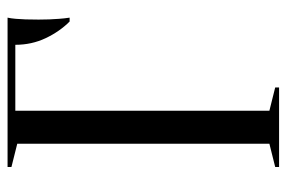

<svg xmlns="http://www.w3.org/2000/svg" viewBox="-142 -598 740 495"><g transform="rotate(-90 227.5 -350.0)"><path d="M190 -25 250 -10V0H45V-10L105 -25V-675L45 -690V-700H430Q428 -691 427 -679Q426 -668 425.5 -653.5Q425 -639 425 -620Q425 -606 425.5 -592.5Q426 -579 427 -567Q428 -553 430 -540H420Q394 -566 377 -602Q360 -638 360 -680H190Z"/></g></svg>

Font: Oranienbaum
Style: Regular
Weight: 400
Designer: Oleg Pospelov and Jovanny Lemonad
Foundry: Oleg Pospelov and jovanny Lemonad
Version: Version 1.001; ttfautohint (v0.91) -l 8 -r 50 -G 200 -x 0 -w